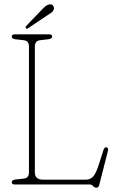

<svg xmlns="http://www.w3.org/2000/svg" viewBox="-20 -860 534 895"><path d="M205.5 -677 166.5 -672.5Q142.5 -669.5 142.5 -643.5V-57Q142.5 -22.5 180.5 -22.5H379.5Q400.5 -22.5 413.8 -36.5Q427 -50.5 441 -94L461.5 -158.5Q466.5 -174.5 475.5 -173.5Q486.5 -171.5 483 -156.5L442.5 2.5Q439.5 15 429 15Q421 15 414 7.5Q407 0 400 0H49Q35 0 35 -10.5Q35 -21.5 51.5 -23L91 -27.5Q115 -30 115 -56.5V-643.5Q115 -670 91 -672.5L51.5 -677Q35 -678.5 35 -689.5Q35 -700 49 -700H209Q223 -700 223 -689.5Q223 -679.5 205.5 -677ZM180.5 -820.5Q192.5 -833 202 -837Q211.5 -841 218.5 -839.5Q225.5 -838 229.2 -830.8Q233 -823.5 230.5 -816Q227.5 -806.5 221 -802.2Q214.5 -798 205 -791.5L109.5 -727.5Q104.5 -724 100.5 -728.5Q98.5 -731 100 -734.5Q101.5 -738 103.5 -740.5Z"/></svg>

Font: Fraunces 144pt S100 Thin
Style: Regular
Weight: 100
Version: Version 1.000; ttfautohint (v1.8.3)